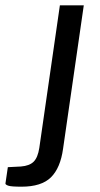

<svg xmlns="http://www.w3.org/2000/svg" viewBox="-102 -537 375 723"><path d="M-21 166Q-61 166 -71.5 162Q-82 158 -81.5 154L-72.5 92.5L-23.5 90Q9 87.5 24.8 71.8Q40.5 56 46 20L123.5 -517H213.5L135.5 23Q125.5 95.5 89.8 130.8Q54 166 -21 166Z"/></svg>

Font: Public Sans
Style: Italic
Weight: 400
Italic angle: -8°
Designer: The Public Sans project authors (U.S. Web Design System). Libre Franklin designed by Pablo Impallari and Rodrigo Fuenzal
Version: Version 1.008; ttfautohint (v1.8.1) -l 8 -r 50 -G 200 -x 14 